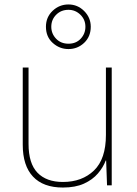

<svg xmlns="http://www.w3.org/2000/svg" viewBox="-20 -831 613 861"><path d="M481 -528V0H460L456 -111H454Q443 -81 419 -53Q395 -25 356.5 -7.5Q318 10 262 10Q174 10 128 -39Q82 -88 82 -182V-528H108V-186Q108 -98 148 -56.5Q188 -15 262 -15Q348 -15 401.5 -66.5Q455 -118 455 -226V-528ZM287 -611Q247 -611 216.5 -638.5Q186 -666 186 -711Q186 -754 216 -782.5Q246 -811 287 -811Q328 -811 357.5 -781.5Q387 -752 387 -711Q387 -667 357.5 -639Q328 -611 287 -611ZM287 -635Q321 -635 342 -657.5Q363 -680 363 -711Q363 -743 340.5 -765Q318 -787 287 -787Q254 -787 232 -765Q210 -743 210 -711Q210 -680 231.5 -657.5Q253 -635 287 -635Z"/></svg>

Font: Noto Sans Devanagari Thin
Style: Regular
Weight: 100
Designer: Jelle Bosma - Monotype Design Team
Foundry: Monotype Imaging Inc.
Version: Version 2.004; ttfautohint (v1.8.4.7-5d5b)